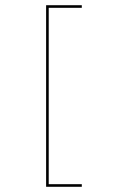

<svg xmlns="http://www.w3.org/2000/svg" viewBox="-20 -728 469 737"><path d="M157 -708H294V-698H167V-21H294V-11H157Z"/></svg>

Font: Bungee Hairline
Style: Regular
Weight: 400
Designer: David Jonathan Ross
Foundry: David Jonathan Ross
Version: Version 1.001;PS 1.0;hotconv 1.0.72;makeotf.lib2.5.5900